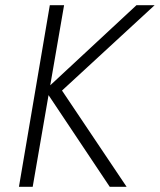

<svg xmlns="http://www.w3.org/2000/svg" viewBox="-20 -720 616 740"><path d="M172 -700 53 0H106L227 -700ZM506 -700 154 -373 403 0H468L219 -371L576 -700Z"/></svg>

Font: Jost Light
Style: Italic
Weight: 300
Italic angle: -5°
Version: Version 3.710